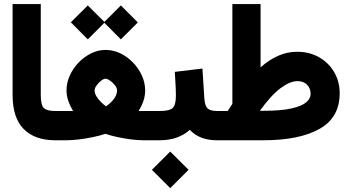

<svg xmlns="http://www.w3.org/2000/svg" viewBox="-20 -702 1739 961"><path d="M267.1 0H254.9Q154.8 0 98.9 -55.9Q43 -111.8 43 -227.1V-681.6H184.1V-226.6Q184.1 -174.8 200.2 -160.6Q216.3 -146.5 254.9 -146.5H267.1Z M334.5 -590.3 419.4 -674.8 502.4 -592.3 585 -674.8 669.9 -589.8 585 -504.9 502.4 -587.9 419.4 -504.9ZM673.3 -146.5Q679.2 -146.5 684.8 -146.5Q690.4 -146.5 695.3 -146.5H741.7V0H696.8Q669.4 0 635 -4.4Q600.6 -8.8 566.9 -16.1Q533.2 -23.4 507.8 -32.2Q481.4 -23.4 447 -16.1Q412.6 -8.8 377.2 -4.4Q341.8 0 313 0H247.6V-146.5H314Q322.3 -146.5 329.8 -146.5Q337.4 -146.5 345.7 -146.5Q331.1 -170.4 322 -196.5Q313 -222.7 313 -251Q313 -287.6 329.1 -323.5Q345.2 -359.4 373 -388.4Q400.9 -417.5 435.8 -434.8Q470.7 -452.1 508.3 -452.1Q546.9 -452.1 582.3 -435.1Q617.7 -418 645.8 -388.9Q673.8 -359.9 690.2 -323.7Q706.5 -287.6 706.5 -250Q706.5 -221.7 697.5 -195.8Q688.5 -169.9 673.3 -146.5ZM508.3 -308.1Q499 -308.1 486.1 -298.1Q473.1 -288.1 463.4 -274.4Q453.6 -260.7 453.6 -249Q453.6 -234.4 463.4 -218.8Q473.1 -203.1 486.6 -190.2Q500 -177.2 510.3 -169.9Q528.3 -180.7 547.1 -202.9Q565.9 -225.1 565.9 -250Q565.9 -261.7 555.2 -275.4Q544.4 -289.1 530.8 -298.6Q517.1 -308.1 508.3 -308.1Z M1077.1 0H1065.4Q978 0 930.2 -52.2Q900.4 -25.4 862.5 -12.7Q824.7 0 781.2 0H722.2V-146.5H781.2Q830.1 -146.5 845.2 -162.4Q860.4 -178.2 860.4 -223.1Q860.4 -251.5 858.4 -282.5Q856.4 -313.5 855 -342.3L993.2 -358.9L1002.9 -208Q1005.4 -172.9 1018.8 -159.7Q1032.2 -146.5 1066.4 -146.5H1077.1ZM740.2 147.9 832 56.6 923.8 147.9 832 239.7Z M1284.2 -364.7Q1326.2 -402.3 1371.8 -422.6Q1417.5 -442.9 1467.3 -442.9Q1528.8 -442.9 1576.9 -415.5Q1625 -388.2 1652.6 -341.1Q1680.2 -293.9 1680.2 -235.4Q1680.2 -113.3 1578.9 -56.6Q1477.5 0 1299.8 0H1057.6V-146.5H1119.6Q1125.5 -155.8 1131.8 -165Q1138.2 -174.3 1143.1 -182.1V-681.6H1284.2ZM1297.4 -147.5Q1388.2 -147.5 1439.9 -159.4Q1491.7 -171.4 1513.2 -190.4Q1534.7 -209.5 1534.7 -231.4Q1534.7 -259.8 1517.1 -277.8Q1499.5 -295.9 1468.8 -295.9Q1431.6 -295.9 1384 -260.5Q1336.4 -225.1 1280.8 -147.5Z"/></svg>

Font: Vazir Black UI
Style: Black-UI
Weight: 900
Designer: Saber Rastikerdar
Foundry: Saber Rastikerdar
Version: Version 30.1.0